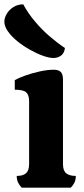

<svg xmlns="http://www.w3.org/2000/svg" viewBox="-53 -864 385 884"><path d="M47 0Q36 -11 30 -24Q24 -37 24 -54Q53 -54 67 -66.5Q81 -79 81 -109V-399Q81 -425 68.5 -438Q56 -451 15 -451V-495Q30 -504 61.5 -515.5Q93 -527 129.5 -535Q166 -543 194 -543Q217 -543 227 -532.5Q237 -522 237 -497V-108Q237 -78 252 -66Q267 -54 296 -54Q296 -37 290 -24Q284 -11 273 0ZM193 -597Q173 -597 144 -607.5Q115 -618 84 -635.5Q53 -653 26.5 -674.5Q0 -696 -16.5 -719.5Q-33 -743 -33 -764Q-33 -781 -22.5 -799.5Q-12 -818 8 -831Q28 -844 54 -844Q76 -803 108.5 -764.5Q141 -726 177.5 -695Q214 -664 246 -643Q243 -619 228 -608Q213 -597 193 -597Z"/></svg>

Font: Calistoga
Style: Regular
Weight: 400
Designer: Yvonne Schuttler, Eben Sorkin
Foundry: www.sorkintype.com
Version: Version 1.010; ttfautohint (v1.8.4.7-5d5b)